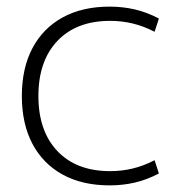

<svg xmlns="http://www.w3.org/2000/svg" viewBox="-20 -550 573 580"><path d="M311 10Q229 10 169.5 -22.5Q110 -55 78 -115.5Q46 -176 46 -260Q46 -344 78 -404.5Q110 -465 169.5 -497.5Q229 -530 311 -530Q351 -530 387.5 -521.5Q424 -513 460 -494L447 -454Q414 -471 381 -479Q348 -487 313 -487Q211 -487 153.5 -426.5Q96 -366 96 -260Q96 -154 153.5 -93.5Q211 -33 313 -33Q348 -33 381 -41Q414 -49 447 -66L460 -26Q424 -7 387.5 1.5Q351 10 311 10Z"/></svg>

Font: M PLUS 1 Light
Style: Regular
Weight: 300
Designer: Coji Morishita
Foundry: UNDERFOREST DESIGN
Version: Version 1.001